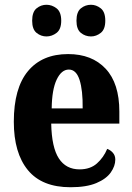

<svg xmlns="http://www.w3.org/2000/svg" viewBox="-20 -776 556 806"><path d="M276 10Q156 10 97 -62Q38 -134 38 -265Q38 -406 97.5 -477.5Q157 -549 266 -549Q366 -549 423.5 -487.5Q481 -426 481 -308V-257H195Q197 -157 227 -111Q257 -65 314 -65Q359 -65 387 -90Q415 -115 430 -151Q444 -146 454 -134.5Q464 -123 464 -106Q464 -79 445 -52Q426 -25 384.5 -7.5Q343 10 276 10ZM327 -321Q328 -397 314 -440.5Q300 -484 269 -484Q238 -484 218 -442Q198 -400 197 -321ZM362 -623Q338 -623 319.5 -638Q301 -653 301 -689Q301 -726 319.5 -741Q338 -756 362 -756Q384 -756 403 -741Q422 -726 422 -689Q422 -653 403 -638Q384 -623 362 -623ZM175 -623Q152 -623 133.5 -638Q115 -653 115 -689Q115 -726 133.5 -741Q152 -756 175 -756Q198 -756 217.5 -741Q237 -726 237 -689Q237 -653 217.5 -638Q198 -623 175 -623Z"/></svg>

Font: Noto Serif Thai Condensed ExtraBold
Style: Regular
Weight: 800
Width: 3
Designer: Monotype Design Team
Foundry: Monotype Imaging Inc.
Version: Version 2.002; ttfautohint (v1.8.4.7-5d5b)